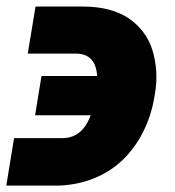

<svg xmlns="http://www.w3.org/2000/svg" viewBox="-21 -563 544 597"><path d="M22.7 -133.5H173.3Q234.4 -133.5 261 -204.5H88.1L108 -326.7H280.9Q277 -396.3 214.5 -396.3H65.3L89.5 -542.6H238.6Q281.2 -542.6 316.9 -533.2Q352.6 -523.8 378.6 -506.4Q404.5 -489 423.7 -464.1Q442.8 -439.3 452.4 -408.9Q462 -378.6 464.7 -343Q467.3 -307.5 460.2 -268.5L458.8 -259.9Q448.5 -200.3 422.8 -150.4Q397 -100.5 358.3 -63.7Q319.6 -27 265.8 -6.4Q212 14.2 149.1 14.2H-1.4Z"/></svg>

Font: Karasuma Gothic
Style: Italic
Weight: 900
Italic angle: -9.39999°
Designer: Rasmus Andersson / Ryoko Nishizuka
Foundry: Genbu
Version: Version 1.00